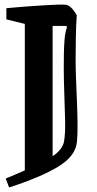

<svg xmlns="http://www.w3.org/2000/svg" viewBox="-20 -638 426 843"><path d="M277 -615Q291 -608 301.5 -594.5Q312 -581 317 -571Q314 -529 313 -474.5Q312 -420 312 -376Q312 -336 314 -287Q316 -238 318 -188Q320 -138 320.5 -93.5Q321 -49 318 -17Q313 47 235 94Q157 141 20 185L5 146Q28 136 49 127.5Q70 119 89 110V-533L8 -553V-602Q72 -608 131 -612Q190 -616 230 -617.5Q270 -619 277 -615ZM272 -524H211V48Q254 19 261 -16Q267 -50 266 -104.5Q265 -159 262.5 -221Q260 -283 260 -340Q260 -368 260.5 -401Q261 -434 263.5 -465Q266 -496 274 -518Z"/></svg>

Font: Grenze Gotisch SemiBold
Style: Regular
Weight: 600
Designer: Renata Polastri
Foundry: Omnibus-Type
Version: Version 1.001